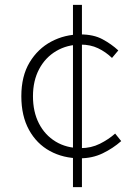

<svg xmlns="http://www.w3.org/2000/svg" viewBox="-20 -741 568 792"><path d="M310 -88Q241 -88 186 -118Q131 -148 99.5 -205.5Q68 -263 68 -344Q68 -427 102 -483.5Q136 -540 191.5 -569.5Q247 -599 312 -599Q366 -599 403 -579Q440 -559 468 -533L442 -502Q416 -527 384.5 -542Q353 -557 313 -557Q257 -557 212 -530.5Q167 -504 141.5 -456Q116 -408 116 -344Q116 -280 140.5 -232Q165 -184 209.5 -157Q254 -130 313 -130Q356 -130 392 -148Q428 -166 455 -190L480 -159Q446 -129 403.5 -108.5Q361 -88 310 -88ZM281 31V-721H318V31Z"/></svg>

Font: Noto Sans TC Thin ExtraLight
Style: Regular
Weight: 250
Version: Version 2.004-H2;hotconv 1.0.118;makeotfexe 2.5.65603